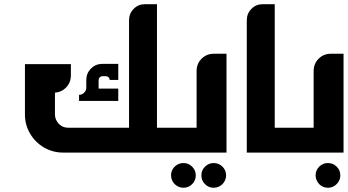

<svg xmlns="http://www.w3.org/2000/svg" viewBox="-20 -720 1641 906"><path d="M462.4 -418.5C441.4 -418.5 423.8 -411.1 409.2 -396.5C394.5 -381.3 387.2 -363.8 387.2 -342.8V-306.6C387.2 -297.4 383.8 -289.1 377 -282.7C370.6 -275.9 362.8 -272.5 353 -272.5V-243.7H538.1V-301.8H445.3V-342.8C445.3 -347.2 447.3 -351.6 450.7 -355C454.1 -358.4 458.5 -360.4 462.9 -360.4H480.5C484.9 -360.4 489.3 -358.4 492.7 -355C496.1 -351.6 497.6 -347.7 497.6 -342.8H538.1V-418.5ZM720.7 0V-700.2H664.1C643.1 -700.2 625 -692.9 610.8 -678.2C596.2 -663.6 588.9 -645.5 588.9 -624V-117.2H301.8C284.7 -117.2 270 -123 257.8 -135.3C245.6 -148.4 239.3 -163.1 239.3 -179.7V-282.7C259.8 -284.2 276.9 -292 290.5 -305.7C306.6 -321.8 314.5 -341.3 314.5 -365.2V-417.5H97.7V-179.7C97.7 -146.5 106 -116.2 122.1 -89.4C138.2 -62 159.7 -40.5 187 -24.4C214.8 -8.3 245.1 0 277.3 0Z M845.7 49.3C861.8 49.3 875.5 55.2 886.7 66.4C897.9 77.6 903.8 91.3 903.8 107.4C903.8 123.5 897.9 137.7 886.7 148.9C875.5 160.2 861.8 166 845.7 166C813.5 166 787.1 139.6 787.1 107.4C787.1 91.3 793 77.6 804.2 66.4C815.4 55.2 829.6 49.3 845.7 49.3ZM988.3 49.3C1004.4 49.3 1018.6 55.2 1029.8 66.4C1041 77.6 1046.9 91.3 1046.9 107.4C1046.9 139.6 1020.5 166 988.3 166C972.2 166 958.5 160.2 947.3 148.9C936 137.7 930.2 123.5 930.2 107.4C930.2 91.3 936 77.6 947.3 66.4C958.5 55.2 972.2 49.3 988.3 49.3ZM714.4 -117.2V0H1048.8V-466.3H988.3C965.8 -466.3 946.8 -458.5 931.2 -442.9C915.5 -427.2 907.7 -407.7 907.7 -384.8V-117.2Z M1276.4 0V-700.2H1219.7C1198.7 -700.2 1180.7 -692.9 1166.5 -678.2C1151.9 -663.6 1144.5 -645.5 1144.5 -624V0Z M1527.3 49.3C1543.5 49.3 1557.6 55.2 1568.8 66.4C1580.1 77.6 1585.9 91.3 1585.9 107.4C1585.9 123.5 1580.1 137.2 1568.8 148.4C1557.6 160.2 1543.9 166 1527.3 166C1511.2 166 1497.6 160.2 1486.3 148.9C1475.1 136.7 1469.2 123 1469.2 107.4C1469.2 91.3 1475.1 77.6 1486.3 66.4C1497.6 55.2 1511.2 49.3 1527.3 49.3ZM1271 -117.2V0H1601.1V-466.3H1540.5C1518.1 -466.3 1499 -458.5 1483.4 -442.9C1467.8 -427.2 1460 -407.7 1460 -384.8V-117.2Z"/></svg>

Font: Ya Modern Pro
Style: Bold
Weight: 700
Designer: Yahyaalaswadi
Foundry: Yahyaalaswadi
Version: Version 1.000;September 23, 2024;FontCreator 15.0.0.2974 64-